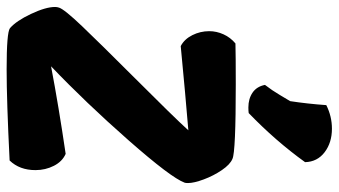

<svg xmlns="http://www.w3.org/2000/svg" viewBox="-241 -781 1021 579"><g transform="rotate(90 269.5 -491.5)"><path d="M368 -982Q410 -982 439 -960Q468 -938 469 -901Q405 -812 321 -731Q315 -730 304 -730Q278 -730 259.5 -742.5Q241 -755 236 -780Q253 -802 266.5 -825Q280 -848 285 -856Q293 -908 297 -965Q331 -982 368 -982ZM532 -548Q532 -541 531 -538Q516 -497 402.5 -368Q289 -239 180 -135Q301 -158 444 -179Q467 -169 480 -143.5Q493 -118 493 -88Q493 -40 464 -10Q284 -1 189 -1Q78 -1 65 -11Q43 -30 22 -74.5Q1 -119 1 -147Q1 -153 3 -159Q8 -175 59 -228.5Q110 -282 209 -381Q335 -507 373 -549L258 -539L119 -526Q98 -537 86 -561Q74 -585 74 -612Q74 -634 83.5 -655Q93 -676 111 -691Q145 -692 234 -692Q438 -692 459 -682Q476 -675 493 -650Q510 -625 521 -595.5Q532 -566 532 -548Z"/></g></svg>

Font: Mogra
Style: Regular
Weight: 400
Designer: Lipi Raval
Foundry: Lipi Raval
Version: Version 1.002;PS 1.002;hotconv 1.0.88;makeotf.lib2.5.647800;